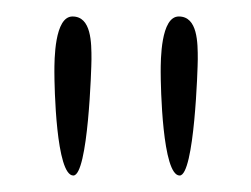

<svg xmlns="http://www.w3.org/2000/svg" viewBox="-20 -870 305 233"><path d="M68 -850C46 -850 46 -797 46 -783C46 -765 48 -657 69 -657C87 -657 91 -789 91 -798C91 -818 91 -850 68 -850ZM197 -850C175 -850 175 -797 175 -783C175 -765 177 -657 198 -657C216 -657 220 -789 220 -798C220 -818 220 -850 197 -850Z"/></svg>

Font: Life Savers
Style: Regular
Weight: 400
Designer: Pablo Impallari, Rodrigo Fuenzalida, Brenda Gallo
Foundry: Pablo Impallari, Rodrigo Fuenzalida, Brenda Gallo
Version: Version 3.000